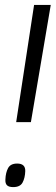

<svg xmlns="http://www.w3.org/2000/svg" viewBox="-20 -760 227 783"><path d="M46 -262 119 -740H187L106 -262ZM2 -28Q3 -56 13 -74.5Q23 -93 50 -93Q84 -93 83 -62Q82 -34 72 -15.5Q62 3 34 3Q16 3 8.5 -4.5Q1 -12 2 -28Z"/></svg>

Font: Georama Condensed
Style: Italic
Weight: 400
Width: 3
Italic angle: -9°
Designer: Jean-Baptiste Levee
Foundry: Production Type
Version: Version 1.000